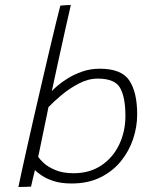

<svg xmlns="http://www.w3.org/2000/svg" viewBox="-20 -736 640 767"><path d="M53.5 11Q57 -6.5 66.2 -48.8Q75.5 -91 88.5 -149.5Q101.5 -208 117 -275Q132.5 -342 148.2 -409.8Q164 -477.5 178.2 -538.2Q192.5 -599 203.8 -645Q215 -691 221 -713.5Q228 -714.5 241.5 -715.2Q255 -716 263 -716Q253.5 -675 240.8 -618.2Q228 -561.5 214.2 -497.8Q200.5 -434 187 -372Q191.5 -377.5 208 -392Q224.5 -406.5 250 -422.5Q275.5 -438.5 308.2 -450Q341 -461.5 378.5 -461.5Q466 -461.5 497 -414Q528 -366.5 528 -279Q528 -229.5 511.8 -180.8Q495.5 -132 462.8 -91.8Q430 -51.5 380.8 -27.2Q331.5 -3 266 -3Q224.5 -3 195 -12.5Q165.5 -22 146.8 -34.8Q128 -47.5 119.5 -56.5Q116 -42 111.2 -22Q106.5 -2 104 9.5Q98.5 10 80.2 10.5Q62 11 53.5 11ZM132.5 -109.5Q138 -100.5 154.5 -85Q171 -69.5 200.8 -56.8Q230.5 -44 274 -44Q338 -44 384.5 -75Q431 -106 456 -158.2Q481 -210.5 481 -273Q481 -347 460 -384.5Q439 -422 370.5 -422Q332.5 -422 294.8 -402.2Q257 -382.5 225.2 -355.8Q193.5 -329 173.5 -308Q172.5 -301.5 168.2 -281.2Q164 -261 158.5 -234.5Q153 -208 147.5 -181.5Q142 -155 138 -135.2Q134 -115.5 132.5 -109.5Z"/></svg>

Font: Grandstander Thin
Style: Italic
Weight: 100
Italic angle: -15°
Designer: Tyler Finck
Foundry: Etcetera Type Co
Version: Version 1.200